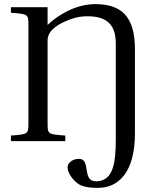

<svg xmlns="http://www.w3.org/2000/svg" viewBox="-20 -685 755 932"><path d="M33 0H297V-27C212 -33 211 -34 211 -87V-490C211 -543 277 -573 301 -583C330 -596 361 -606 405 -606C501 -606 542 -563 542 -473V-9C542 106 530 195 446 195C375 195 424 86 363 86C342 86 308 98 308 129C308 148 327 184 359 207C380 222 415 227 455 227C555 227 635 152 635 -38V-445C635 -609 566 -665 442 -665C346 -665 259 -610 211 -564V-650H33V-623C116 -617 118 -616 118 -563V-87C118 -34 116 -33 33 -27Z"/></svg>

Font: erewhon
Style: Regular
Weight: 400
Version: Version 1.0.0